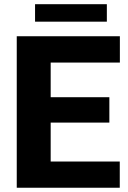

<svg xmlns="http://www.w3.org/2000/svg" viewBox="-20 -881 601 901"><path d="M542 -123V0H163.6V-123ZM217.8 -710.9V0H58.6V-710.9ZM493.2 -424.8V-305.7H163.6V-424.8ZM542.5 -710.9V-587.4H163.6V-710.9ZM481.4 -861.3V-779.3H144.5V-861.3Z"/></svg>

Font: Roboto ExtraBold
Style: Regular
Weight: 800
Designer: Christian Robertson
Foundry: Google
Version: Version 3.009; 2024